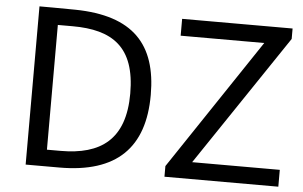

<svg xmlns="http://www.w3.org/2000/svg" viewBox="-52 -819 1416 897"><g transform="rotate(5 656.5 -371.0)"><path d="M98 0H256C525 0 652 -128 652 -375C652 -612 538 -737 266 -741C203 -742 106 -742 98 -742ZM260 -663C447 -663 556 -592 556 -373C556 -157 443 -78 255 -78H191V-663ZM1283 0V-79H872L1285 -693V-742H767V-663H1159L749 -50V0Z"/></g></svg>

Font: Cheyenne Sans
Style: Regular
Weight: 400
Designer: The Public Sans project authors (U.S. Web Design System), Libre Franklin designed by Pablo Impallari and Rodrigo Fuenzal
Foundry: The Cheyenne Sans Project Authors
Version: Version 2.007